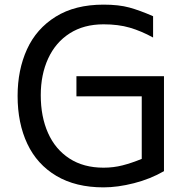

<svg xmlns="http://www.w3.org/2000/svg" viewBox="-20 -792 812 829"><path d="M688 -463V-53Q629 -19 558.5 -1Q488 17 427 17Q307 17 223.5 -32.5Q140 -82 98 -171Q56 -260 56 -378Q56 -490 96.5 -579Q137 -668 220.5 -720Q304 -772 427 -772Q493 -772 538.5 -759.5Q584 -747 641 -722V-630Q590 -658 540.5 -672.5Q491 -687 427 -687Q342 -687 281 -648Q220 -609 188 -539.5Q156 -470 156 -381Q156 -288 187.5 -217.5Q219 -147 280 -107.5Q341 -68 427 -68Q470 -68 509 -78Q548 -88 592 -106V-376H310V-463Z"/></svg>

Font: Biryani
Style: Regular
Weight: 400
Designer: Dan Reynolds and Mathieu Réguer
Foundry: Dan Reynolds and Mathieu Réguer
Version: Version 1.004; ttfautohint (v1.1) -l 5 -r 5 -G 72 -x 0 -D la